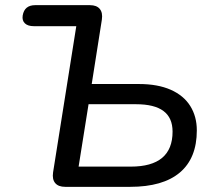

<svg xmlns="http://www.w3.org/2000/svg" viewBox="-20 -725 835 745"><path d="M185.9 -55.8 276 -623.4H111.5Q88 -623.4 76.6 -634.4Q65.1 -645.3 68 -664.7Q74.7 -705 116.7 -705H328.9Q355.1 -705 367.1 -690.4Q379.2 -675.8 375.3 -649.1L335.9 -399H518.8Q592 -399 642.5 -376.7Q692.9 -354.3 718.3 -313.6Q743.7 -272.9 743.7 -219Q743.7 -111.3 677.9 -55.6Q612.2 0 484.8 0H233.3Q206.5 0 194.3 -14.5Q182 -29 185.9 -55.8ZM649.6 -214.3Q649.6 -268 614.3 -294.3Q579 -320.6 507.8 -320.6H323.6L285 -78.5H487.5Q649.6 -78.5 649.6 -214.3Z"/></svg>

Font: SN Pro Thin
Style: Italic
Weight: 200
Italic angle: -9°
Designer: Tobias Whetton
Foundry: Supernotes
Version: Version 1.003;Glyphs 3.3 (3324)